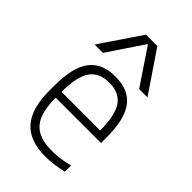

<svg xmlns="http://www.w3.org/2000/svg" viewBox="-238 -878 976 976"><g transform="rotate(45 250.0 -390.0)"><path d="M284 10Q172 10 117.5 -51.5Q63 -113 63 -240V-280Q63 -409 108.5 -469.5Q154 -530 250 -530Q347 -530 392 -469.5Q437 -409 437 -280V-239H87V-281H403L389 -265V-279Q389 -389 356 -437.5Q323 -486 250 -486Q177 -486 144 -437.5Q111 -389 111 -279V-241Q111 -167 129 -121.5Q147 -76 186 -55Q225 -34 287 -34Q317 -34 348 -38Q379 -42 410 -51V-6Q381 1 348 5.5Q315 10 284 10ZM60 -570 209 -790H291L440 -570H380L252 -761H248L120 -570Z"/></g></svg>

Font: M PLUS 1 Code Light
Style: Regular
Weight: 300
Designer: Coji Morishita
Foundry: UNDERFOREST DESIGN
Version: Version 1.002